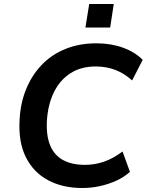

<svg xmlns="http://www.w3.org/2000/svg" viewBox="-20 -932 735 962"><path d="M392 10Q294 10 221 -29Q148 -68 110 -143.5Q72 -219 78 -329Q82 -415 111 -485.5Q140 -556 189.5 -607.5Q239 -659 308.5 -687Q378 -715 463 -715Q536 -715 596.5 -693Q657 -671 695 -632L642 -529Q602 -565 557 -582Q512 -599 459 -599Q386 -599 333 -565Q280 -531 250 -469.5Q220 -408 215 -327Q211 -251 232 -202Q253 -153 297 -129.5Q341 -106 406 -106Q454 -106 500 -121.5Q546 -137 594 -173L631 -71Q601 -44 562.5 -26.5Q524 -9 480.5 0.5Q437 10 392 10ZM408 -794 427 -912H550L532 -794Z"/></svg>

Font: Nunito Sans 10pt
Style: Bold Italic
Weight: 700
Italic angle: -9°
Designer: Vernon Adams
Foundry: Vernon Adams
Version: Version 3.101;gftools[0.9.27]